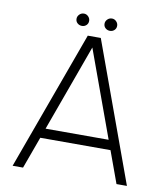

<svg xmlns="http://www.w3.org/2000/svg" viewBox="-88 -878 832 952"><g transform="rotate(10 328.0 -402.0)"><path d="M295 -700H360.5L615.5 0H563L504.5 -160.5H151L92.5 0H40ZM169 -209.5H486.5L327.5 -646ZM258 -742.5Q244.5 -742.5 235 -751Q225.5 -759.5 225.5 -773Q225.5 -785.5 235 -795Q244.5 -804.5 258 -804.5Q270.5 -804.5 279.8 -795Q289 -785.5 289 -773Q289 -759.5 279.8 -751Q270.5 -742.5 258 -742.5ZM399 -742.5Q385.5 -742.5 376 -751Q366.5 -759.5 366.5 -773Q366.5 -785.5 376 -795Q385.5 -804.5 399 -804.5Q411.5 -804.5 420.8 -795Q430 -785.5 430 -773Q430 -759.5 420.8 -751Q411.5 -742.5 399 -742.5Z"/></g></svg>

Font: Urbanist ExtraLight
Style: Regular
Weight: 200
Designer: Corey Hu
Foundry: Corey Hu
Version: Version 1.330; ttfautohint (v1.8.4.7-5d5b)